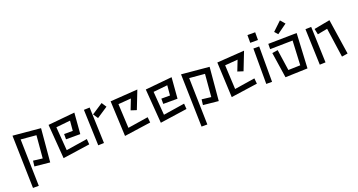

<svg xmlns="http://www.w3.org/2000/svg" viewBox="-53 -1594 5043 2707"><g transform="rotate(-20 2469.0 -240.5)"><path d="M225 -87 364 -70 393 -408 163 -428 180 274H93L73 -517L488 -479L444 19L215 -4Z M603 -486 1004 -525 979 -211H765V-290H895L908 -439L695 -417L722 -64L1042 -114L1048 -32L642 27Z M1243 -410 1411 -520 1458 -448 1292 -338ZM1144 -515 1231 -518 1250 21 1163 24Z M1539 -499 1950 -527 1844 -256 1760 -283 1821 -439 1629 -424 1647 -62 1953 -110 1961 -28 1563 29Z M2062 -486 2463 -525 2438 -211H2224V-290H2354L2367 -439L2154 -417L2181 -64L2501 -114L2507 -32L2101 27Z M2754 -87 2893 -70 2922 -408 2692 -428 2709 274H2622L2602 -517L3017 -479L2973 19L2744 -4Z M3140 -499 3551 -527 3445 -256 3361 -283 3422 -439 3230 -424 3248 -62 3554 -110 3562 -28 3164 29Z M3671 -717H3787V-601H3671ZM3685 -510H3772V21H3685Z M4040 -630 4172 -755 4231 -686 4084 -580ZM3914 -359 3999 -372 4045 -57 4225 -62 4243 -427 3904 -421 3905 -500 4333 -507 4306 13V14L3972 25Z M4757 -416 4608 -388 4590 -474 4829 -519 4909 10 4820 24ZM4468 -515 4555 -518 4574 21 4487 24Z"/></g></svg>

Font: Stick
Style: Regular
Weight: 400
Designer: Fontworks Inc.
Foundry: Fontworks Inc.
Version: Version 1.100